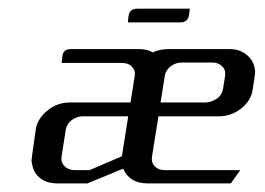

<svg xmlns="http://www.w3.org/2000/svg" viewBox="-20 -426 616 446"><path d="M53.2 -52.7Q53.2 -53.2 53.2 -54.2Q53.2 -55.2 53.5 -56.2Q53.7 -57.1 54 -58.8Q54.2 -60.5 54.2 -62L63 -125Q66.4 -149.4 89.8 -168.9Q112.3 -188 143.1 -188H283.2L293 -250Q294.9 -262.7 286.1 -271.5Q277.8 -279.8 263.2 -279.8H123L125 -295.9Q127 -312 145 -312H303.2Q322.3 -312 335 -304.2Q350.6 -312 372.1 -312H513.2Q541 -312 558.6 -293.5Q571.3 -279.8 572.8 -259.3Q572.8 -258.8 571.8 -250L566.9 -217.8Q563.5 -192.4 540 -173.8Q517.6 -155.8 487.8 -155.8H348.1L333 -62Q331.1 -48.3 339.4 -39.6Q348.1 -30.8 362.8 -30.8H538.1L516.1 0H323.2Q280.8 0 266.1 -34.2L183.1 0H112.8Q83.5 0 66.9 -18.1Q56.2 -28.8 53.2 -52.7ZM123 -62Q121.1 -48.8 129.9 -40Q139.2 -30.8 152.8 -30.8H188L263.2 -63L277.8 -155.8H172.9Q158.2 -155.8 146.5 -147Q135.3 -138.2 132.8 -125ZM353 -188H458Q469.7 -188 483.9 -196.8Q495.6 -205.1 498 -219.2L502.9 -250Q504.9 -263.2 496.1 -272Q487.3 -280.8 473.1 -280.8H402.8Q388.2 -280.8 376.5 -272Q365.2 -263.2 362.8 -250ZM276.9 -374 278.8 -390.1Q281.7 -405.8 298.8 -405.8H420.9L418.9 -390.1Q416 -374 398.9 -374Z"/></svg>

Font: Hhenum
Style: Italic
Weight: 400
Designer: T. Christopher White
Version: Version 1.0